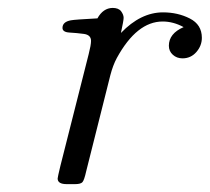

<svg xmlns="http://www.w3.org/2000/svg" viewBox="-20 -473 528 483"><path d="M125 -23.9Q125 -26.9 131.8 -55.2L203.1 -336.9Q209 -359.9 209 -370.1Q209 -385.3 190.9 -387.7Q172.9 -390.1 155 -391.1Q137.2 -392.1 137.2 -402.8Q137.2 -418 158.2 -421.9Q168 -423.8 225.1 -426.8Q239.3 -452.6 263.2 -453.1Q278.3 -453.1 284.7 -444.6Q291 -436 291 -428.2Q291 -421.4 284.2 -390.1Q334 -441.9 390.1 -441.9Q427.2 -441.9 457.5 -426.5Q487.8 -411.1 487.8 -377.9Q487.8 -357.9 473.9 -342Q460 -326.2 439 -326.2Q424.8 -326.2 414.8 -335.2Q404.8 -344.2 404.8 -357.9Q404.8 -388.7 441.9 -404.8Q416 -418.9 389.2 -418.9Q324.2 -418.9 273.9 -327.1Q264.2 -309.1 257.6 -283.9Q251 -258.8 196.8 -42Q191.9 -20 187.5 -14.9Q183.1 -9.8 168.9 -9.8H147.9Q125 -9.8 125 -23.9Z"/></svg>

Font: CMU Classical Serif
Style: Italic
Weight: 500
Italic angle: -14.04°
Version: Version 0.7.0